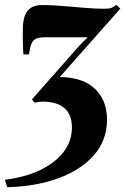

<svg xmlns="http://www.w3.org/2000/svg" viewBox="-60 -539 522 801"><path d="M-30 242 -39.5 211Q47 200 109.5 169.5Q172 139 206 94Q240 49 240 -7Q240 -61 208.8 -88Q177.5 -115 117.5 -115Q109 -115 100.5 -113.8Q92 -112.5 85 -110L73 -124L272 -349.5L306 -383.5Q284 -383.5 252.5 -383.5Q221 -383.5 188.2 -383.5Q155.5 -383.5 129 -383.5Q104 -383.5 90.5 -377.5Q77 -371.5 70.8 -355.8Q64.5 -340 61 -312H37.5Q36.5 -332 35.8 -349.8Q35 -367.5 35 -385.2Q35 -403 35.5 -422Q36 -454 44.2 -475.2Q52.5 -496.5 70.2 -507.2Q88 -518 116.5 -518Q153 -518 198.8 -514.2Q244.5 -510.5 291.2 -506.5Q338 -502.5 375.5 -502.5Q395.5 -502.5 404.8 -506Q414 -509.5 425.5 -519L442 -503L189.5 -218Q199.5 -218 213.5 -216.8Q227.5 -215.5 241 -213Q287 -205.5 319.5 -182.2Q352 -159 369.2 -122.8Q386.5 -86.5 386.5 -40Q386.5 46 332.2 108Q278 170 184 204.5Q90 239 -30 242Z"/></svg>

Font: Merriweather 144pt ExtraBold
Style: Italic
Weight: 800
Italic angle: -7.8°
Version: Version 2.101